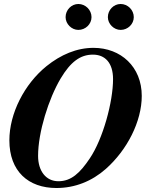

<svg xmlns="http://www.w3.org/2000/svg" viewBox="-20 -925 762 963"><path d="M691 -444C691 -590 586 -685 449 -685C365 -685 285 -651 213 -593C102 -503 27 -356 27 -221C27 -66 122 18 263 18C356 18 441 -16 511 -78C618 -173 691 -316 691 -444ZM547 -528C547 -415 497 -229 430 -130C381 -57 337 -16 273 -16C210 -16 171 -68 171 -143C171 -262 224 -430 284 -531C334 -615 383 -651 446 -651C506 -651 547 -611 547 -528ZM651 -839C651 -875 621 -905 585 -905C550 -905 521 -875 521 -839C521 -805 551 -775 585 -775C621 -775 651 -804 651 -839ZM439 -839C439 -875 409 -905 373 -905C338 -905 309 -875 309 -839C309 -805 339 -775 373 -775C409 -775 439 -804 439 -839Z"/></svg>

Font: XITS
Style: Bold Italic
Weight: 700
Italic angle: -16.33°
Designer: MicroPress Inc., with final additions and corrections provided by Coen Hoffman, Elsevier (retired)
Version: Version 1.105